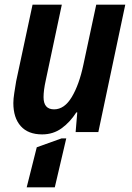

<svg xmlns="http://www.w3.org/2000/svg" viewBox="-20 -564 563 820"><path d="M306 -84H310L303 0H400L515 -544H391L336 -287Q318 -202 286.5 -149.5Q255 -97 211 -97Q166 -97 166 -149Q166 -178 175 -219L244 -544H119L49 -217Q45 -192 41 -167Q37 -142 37 -124Q37 -61 68.5 -25.5Q100 10 160 10Q207 10 243 -16Q279 -42 306 -84ZM214 236 263 27H243L137 65L94 236Z"/></svg>

Font: Noto Sans UI SemiCondensed
Style: Bold Italic
Weight: 700
Width: 4
Designer: Monotype Design Team
Foundry: Monotype Imaging Inc.
Version: 1.001